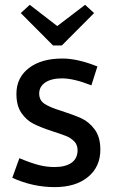

<svg xmlns="http://www.w3.org/2000/svg" viewBox="-20 -765 473 794"><path d="M65.9 -710.9 103 -745.1 216.8 -657.2 332 -745.1 369.1 -710.9 235.8 -577.1H199.2ZM382.8 -490.2 357.9 -412.1Q284.7 -440.9 236.8 -440.9Q192.9 -440.9 167.5 -424.1Q142.1 -407.2 142.1 -377.9Q142.1 -350.1 164.6 -335.4Q187 -320.8 231.9 -307.1Q285.2 -290 316.7 -275.6Q348.1 -261.2 371.6 -229.7Q395 -198.2 395 -146Q395 -75.2 344 -33.2Q293 8.8 206.1 8.8Q115.2 8.8 30.8 -29.8L60.1 -110.8Q107.9 -90.8 140.4 -82.5Q172.9 -74.2 205.1 -74.2Q251 -74.2 275.9 -92Q300.8 -109.9 300.8 -144Q300.8 -166 286.9 -180.4Q272.9 -194.8 252.4 -202.9Q231.9 -210.9 193.8 -223.1Q147.9 -238.3 118.4 -253.2Q88.9 -268.1 68.4 -298.1Q47.9 -328.1 47.9 -377Q47.9 -443.8 99.4 -483.4Q150.9 -522.9 236.8 -522.9Q299.8 -523.4 382.8 -490.2Z"/></svg>

Font: Sarala
Style: Regular
Weight: 400
Designer: Andres Torresi
Foundry: Huerta Tipografica
Version: Version 1.004;PS 001.003;hotconv 1.0.70;makeotf.lib2.5.58329